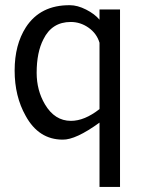

<svg xmlns="http://www.w3.org/2000/svg" viewBox="-20 -532 551 749"><path d="M368.2 197.3V-53.7Q275.4 13.7 224.6 12.7Q130.9 12.7 80.1 -80.1Q37.1 -156.2 37.1 -256.8Q37.1 -357.4 81.1 -425.8Q137.7 -512.7 252.9 -511.7Q282.2 -511.7 315.9 -494.6Q349.6 -477.5 368.2 -455.1V-495.1H448.2V197.3ZM368.2 -365.2Q357.4 -401.4 325.7 -423.8Q293.9 -446.3 255.9 -446.3Q182.6 -446.3 149.4 -378.9Q123 -328.1 123 -248Q123 -179.7 155.3 -125Q193.4 -60.5 256.8 -60.5Q309.6 -60.5 368.2 -106.4Z"/></svg>

Font: Puritan
Style: Regular
Weight: 400
Version: 2.0a